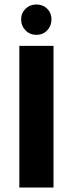

<svg xmlns="http://www.w3.org/2000/svg" viewBox="-20 -834 324 854"><path d="M218 -630V0H66V-630ZM74 -748Q74 -776 93.5 -795Q113 -814 142 -814Q171 -814 190 -795Q209 -776 209 -748Q209 -719 190 -699Q171 -679 142 -679Q113 -679 93.5 -699Q74 -719 74 -748Z"/></svg>

Font: Mukta Malar ExtraBold
Style: Regular
Weight: 800
Designer: Aadarsh Rajan, Girish Dalvi, Yashodeep Gholap
Foundry: Ek Type
Version: Version 2.538;PS 1.000;hotconv 16.6.51;makeotf.lib2.5.65220;